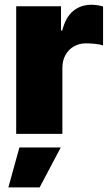

<svg xmlns="http://www.w3.org/2000/svg" viewBox="-20 -569 472 816"><path d="M48.8 0V-542.5H239.3V-439.5H244.6Q259.3 -496.6 291.5 -522.7Q323.7 -548.8 368.2 -548.8Q380.9 -548.8 393.6 -546.9Q406.2 -544.9 418 -541.5V-376Q403.8 -380.9 382.6 -382.8Q361.3 -384.8 345.7 -384.8Q316.4 -384.8 293.7 -371.6Q271 -358.4 258.1 -335Q245.1 -311.5 245.1 -280.3V0ZM15.6 227.5 62.5 57.6H238.3L148.4 227.5Z"/></svg>

Font: Inter 16pt Black
Style: Regular
Weight: 900
Version: Version 4.001;git-66647c0bb